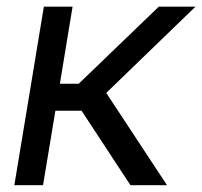

<svg xmlns="http://www.w3.org/2000/svg" viewBox="-20 -542 592 562"><path d="M22 0 108.4 -522.5H192.4L155.3 -296.9H210.4L444.8 -522.5H552.2L291 -270L468.8 0H361.8L218.8 -217.8H142.1L106 0Z"/></svg>

Font: Inter 28pt
Style: Italic
Weight: 400
Italic angle: -9.3988°
Designer: Rasmus Andersson
Foundry: rsms
Version: Version 4.001;git-66647c0bb